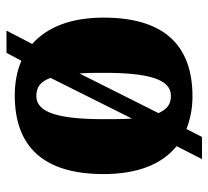

<svg xmlns="http://www.w3.org/2000/svg" viewBox="-46 -570 656 605"><g transform="rotate(-90 282.5 -268.0)"><path d="M124 -40 83 40H153L178 -9C209 3 242 10 281 10C444 10 529 -82 529 -270C529 -375 498 -449 446 -495L488 -576H418L393 -529C361 -543 324 -550 284 -550C121 -550 36 -458 36 -270C36 -163 67 -86 124 -40ZM339 -437 211 -181C209 -207 209 -237 209 -270C209 -410 229 -482 282 -482C311 -482 328 -468 339 -437ZM283 -58C255 -58 241 -70 228 -97L353 -346C355 -321 355 -295 355 -268C355 -129 335 -58 283 -58Z"/></g></svg>

Font: Noto Serif Armenian Condensed Black
Style: Regular
Weight: 900
Width: 3
Designer: Monotype Design Team
Foundry: Monotype Imaging Inc.
Version: Version 2.008